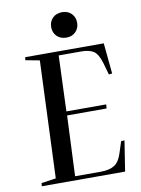

<svg xmlns="http://www.w3.org/2000/svg" viewBox="-101 -1010 793 1078"><g transform="rotate(-10 296.0 -471.5)"><path d="M160 -698 80 -713 82 -730H530L547 -555L528 -553L509 -620Q493 -674 468.5 -690.5Q444 -707 399 -707H269L257 -390H484L482 -367H257L242 -23H388Q438 -23 466.5 -41Q495 -59 510 -108L531 -173H550L523 0H48L50 -18L133 -30ZM255 -870Q255 -902 275.5 -922.5Q296 -943 330 -943Q362 -943 382.5 -922.5Q403 -902 403 -871Q403 -839 382.5 -818.5Q362 -798 330 -798Q296 -798 275.5 -818.5Q255 -839 255 -870Z"/></g></svg>

Font: Literata 72pt Medium
Style: Italic
Weight: 500
Italic angle: -2°
Designer: Latin by Veronika Burian and Jose Scaglione. Greek by Irene Vlachou. Cyrillic by Vera Evstafieva
Foundry: TypeTogether
Version: Version 3.002